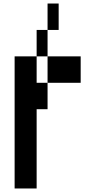

<svg xmlns="http://www.w3.org/2000/svg" viewBox="-20 -1050 540 1090"><path d="M313 -880H250V-1030H313ZM250 -730H188V-880H250ZM188 -580H250V-430H188V20H63V-730H188ZM438 -730V-580H250V-730Z"/></svg>

Font: 2P VHS
Style: Regular
Weight: 400
Designer: CodeMan38
Foundry: CodeMan38
Version: Version 3.000